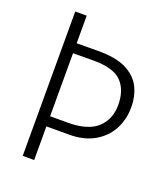

<svg xmlns="http://www.w3.org/2000/svg" viewBox="-140 -864 829 960"><g transform="rotate(20 274.0 -384.0)"><path d="M123 -179V-233H248Q356 -233 406 -279.5Q456 -326 456 -402Q456 -482 412.5 -526Q369 -570 259 -569L122 -568V-621L265 -622Q363 -623 418.5 -595Q474 -567 497.5 -520Q521 -473 521 -413Q521 -347 492 -294Q463 -241 408 -210Q353 -179 275 -179ZM94 0V-768H155V0Z"/></g></svg>

Font: Yaldevi ExtraLight Light
Style: Regular
Weight: 300
Version: Version 1.100